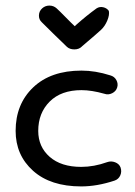

<svg xmlns="http://www.w3.org/2000/svg" viewBox="-20 -659 485 688"><path d="M271 9Q161 9 98.5 -47Q36 -103 36 -190Q36 -286 99 -346Q162 -406 272 -406Q322 -406 375 -389Q390 -385 397 -372Q404 -359 400 -346Q396 -332 382 -325Q368 -318 354 -323Q308 -336 272 -336Q199 -336 158 -295Q117 -254 117 -190Q117 -133 158 -97Q199 -61 271 -61Q317 -61 364 -78Q378 -83 392.5 -77.5Q407 -72 412 -59Q417 -44 411 -30.5Q405 -17 391 -12Q328 9 271 9ZM220 -491Q205 -505 172 -537.5Q139 -570 130 -579Q119 -589 119.5 -604Q120 -619 131 -629Q142 -639 157 -639Q172 -639 183 -629Q193 -620 215 -597.5Q237 -575 248 -565L253 -570Q290 -603 326 -629Q337 -636 350 -633Q363 -630 370 -620Q373 -606 364.5 -585.5Q356 -565 342 -552Q327 -538 275 -494L273 -492Q263 -482 246.5 -482Q230 -482 220 -491Z"/></svg>

Font: Hoogli Semibold
Style: Regular
Weight: 600
Designer: Anand Singh Naorem
Foundry: Brand New Type
Version: Version 1.00 b007